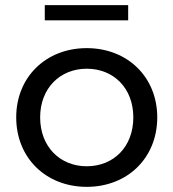

<svg xmlns="http://www.w3.org/2000/svg" viewBox="-20 -721 674 746"><path d="M317 5C475 5 591 -107 591 -265C591 -422 475 -534 317 -534C159 -534 43 -422 43 -265C43 -107 159 5 317 5ZM317 -75C214 -75 136 -150 136 -265C136 -379 214 -454 317 -454C421 -454 498 -379 498 -265C498 -150 421 -75 317 -75ZM478 -642V-701H154V-642Z"/></svg>

Font: Montserrat-Alt1 Med
Style: Regular
Weight: 500
Designer: Differentunic
Foundry: Differentunic
Version: Version 7.222